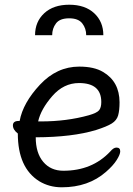

<svg xmlns="http://www.w3.org/2000/svg" viewBox="-20 -777 570 821"><path d="M154.8 -257.8Q265.6 -257.8 359.9 -284.2Q394 -293.9 403.6 -305.4Q413.1 -316.9 413.1 -340.8Q413.1 -421.9 317.9 -421.9Q252 -421.9 203.4 -366Q154.8 -310.1 143.1 -257.8ZM244.1 23.9Q190.9 23.9 147.9 -2Q56.2 -59.1 56.2 -206.1Q35.2 -222.2 35.2 -241Q35.2 -259.8 60.1 -259.8H64Q78.1 -336.9 150.6 -414.6Q223.1 -492.2 318.8 -492.2Q382.8 -492.2 420.9 -469.2Q490.7 -428.2 491.2 -339.8Q491.2 -304.7 485.1 -283.4Q479 -262.2 458 -249Q437 -235.8 391.1 -221.2Q290 -190.4 132.8 -189.9Q132.8 -123 164.8 -85Q196.8 -46.9 251 -46.9Q374 -46.9 451.2 -128.9Q465.3 -146 478 -146Q494.1 -146 494.1 -129.9Q494.1 -116.7 479 -92.8Q463.9 -68.8 433.1 -42Q357.9 23.9 244.1 23.9ZM421.9 -626.5H348.6Q348.6 -655.3 331.8 -677Q314.9 -698.7 275.9 -698.7Q235.8 -698.7 219.5 -677Q203.1 -655.3 203.1 -626.5H129.9Q129.9 -684.1 169.2 -720.5Q208.5 -756.8 275.9 -756.8Q343.8 -756.8 382.8 -720.5Q421.9 -684.1 421.9 -626.5Z"/></svg>

Font: LXGW WenKai Screen R
Style: Regular
Weight: 400
Designer: Fontworks Inc.
Version: Version 1.235;May 31, 2022